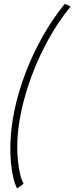

<svg xmlns="http://www.w3.org/2000/svg" viewBox="-20 -770 396 1024"><path d="M71 235Q59 211.5 51 177.2Q43 143 39 103.2Q35 63.5 35 24.5Q35 -76 57 -181Q79 -286 118.8 -388Q158.5 -490 211.2 -582.2Q264 -674.5 325.5 -749.5Q329.5 -748 341.5 -742.8Q353.5 -737.5 356.5 -735Q295 -660.5 243 -568.2Q191 -476 152.8 -375.5Q114.5 -275 93.2 -175.2Q72 -75.5 72 14Q72 52.5 76 90.2Q80 128 87.5 159.2Q95 190.5 106 209.5Q102.5 212.5 97.5 216.2Q92.5 220 87 224Q81.5 228 77.2 231Q73 234 71 235Z"/></svg>

Font: Grandstander Thin
Style: Italic
Weight: 100
Italic angle: -15°
Designer: Tyler Finck
Foundry: Etcetera Type Co
Version: Version 1.200